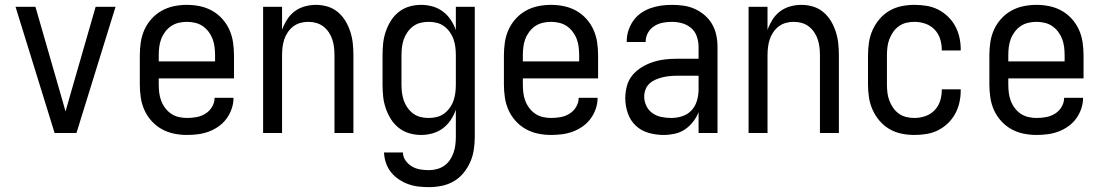

<svg xmlns="http://www.w3.org/2000/svg" viewBox="-20 -548 4540 791"><path d="M205 0 44 -520H126L226 -173Q232 -152 238 -131Q244 -110 250 -89Q256 -110 262 -131Q268 -152 274 -173L374 -520H456L295 0Z M750 8Q723 8 696.5 2.5Q670 -3 646.5 -16Q623 -29 604.5 -49.5Q586 -70 575 -94.5Q564 -119 560 -146Q556 -173 556 -200V-320Q556 -347 560 -374Q564 -401 575 -425.5Q586 -450 604.5 -470.5Q623 -491 646.5 -504Q670 -517 696.5 -522.5Q723 -528 750 -528Q777 -528 803.5 -522.5Q830 -517 853.5 -504Q877 -491 895.5 -470.5Q914 -450 925 -425.5Q936 -401 940 -374Q944 -347 944 -320V-225H634V-200Q634 -183 636 -166Q638 -149 644 -133Q650 -117 660.5 -103Q671 -89 685 -79.5Q699 -70 716 -66Q733 -62 750 -62Q770 -62 789.5 -65.5Q809 -69 826 -79.5Q843 -90 853.5 -107.5Q864 -125 864 -145H942Q942 -122 934.5 -100Q927 -78 913.5 -59.5Q900 -41 881 -27.5Q862 -14 840.5 -6Q819 2 796 5Q773 8 750 8ZM866 -295V-320Q866 -337 864 -354Q862 -371 856 -387Q850 -403 839.5 -417Q829 -431 815 -440.5Q801 -450 784 -454Q767 -458 750 -458Q733 -458 716 -454Q699 -450 685 -440.5Q671 -431 660.5 -417Q650 -403 644 -387Q638 -371 636 -354Q634 -337 634 -320V-295Z M1064 0V-520H1142V-425Q1150 -447 1162.5 -467Q1175 -487 1193.5 -501Q1212 -515 1235 -521.5Q1258 -528 1281 -528Q1306 -528 1329.5 -521Q1353 -514 1372 -498Q1391 -482 1403.5 -461Q1416 -440 1423.5 -416.5Q1431 -393 1433.5 -368.5Q1436 -344 1436 -320V0H1358V-320Q1358 -337 1356 -353.5Q1354 -370 1349 -385.5Q1344 -401 1334.5 -415Q1325 -429 1312 -439Q1299 -449 1283 -453.5Q1267 -458 1250 -458Q1233 -458 1217 -453.5Q1201 -449 1188 -439Q1175 -429 1165.5 -415Q1156 -401 1151 -385.5Q1146 -370 1144 -353.5Q1142 -337 1142 -320V0Z M1748 223Q1726 223 1704 220.5Q1682 218 1661.5 210.5Q1641 203 1622.5 190.5Q1604 178 1590.5 161Q1577 144 1570 123Q1563 102 1562 80H1640Q1640 98 1651 113.5Q1662 129 1677.5 138Q1693 147 1711 150Q1729 153 1748 153Q1764 153 1780.5 148.5Q1797 144 1810.5 134.5Q1824 125 1833.5 111Q1843 97 1848.5 81Q1854 65 1856 48.5Q1858 32 1858 15V-96Q1850 -73 1836.5 -53Q1823 -33 1804 -19Q1785 -5 1762 1.5Q1739 8 1715 8Q1690 8 1666 1Q1642 -6 1622.5 -21.5Q1603 -37 1590 -58Q1577 -79 1569 -102.5Q1561 -126 1558.5 -150.5Q1556 -175 1556 -200V-320Q1556 -345 1558.5 -369.5Q1561 -394 1569 -417.5Q1577 -441 1590 -462Q1603 -483 1622.5 -498.5Q1642 -514 1666 -521Q1690 -528 1715 -528Q1739 -528 1762 -521.5Q1785 -515 1804 -501Q1823 -487 1836.5 -467Q1850 -447 1858 -424V-520H1936V15Q1936 42 1932 68.5Q1928 95 1917.5 119Q1907 143 1890 164Q1873 185 1850 198.5Q1827 212 1800.5 217.5Q1774 223 1748 223ZM1746 -62Q1763 -62 1779.5 -66Q1796 -70 1809.5 -80Q1823 -90 1833 -104Q1843 -118 1848.5 -134Q1854 -150 1856 -166.5Q1858 -183 1858 -200V-320Q1858 -337 1856 -353.5Q1854 -370 1848.5 -386Q1843 -402 1833 -416Q1823 -430 1809.5 -440Q1796 -450 1779.5 -454Q1763 -458 1746 -458Q1729 -458 1712.5 -454Q1696 -450 1682.5 -440Q1669 -430 1659 -416Q1649 -402 1643.5 -386Q1638 -370 1636 -353.5Q1634 -337 1634 -320V-200Q1634 -183 1636 -166.5Q1638 -150 1643.5 -134Q1649 -118 1659 -104Q1669 -90 1682.5 -80Q1696 -70 1712.5 -66Q1729 -62 1746 -62Z M2250 8Q2223 8 2196.5 2.5Q2170 -3 2146.5 -16Q2123 -29 2104.5 -49.5Q2086 -70 2075 -94.5Q2064 -119 2060 -146Q2056 -173 2056 -200V-320Q2056 -347 2060 -374Q2064 -401 2075 -425.5Q2086 -450 2104.5 -470.5Q2123 -491 2146.5 -504Q2170 -517 2196.5 -522.5Q2223 -528 2250 -528Q2277 -528 2303.5 -522.5Q2330 -517 2353.5 -504Q2377 -491 2395.5 -470.5Q2414 -450 2425 -425.5Q2436 -401 2440 -374Q2444 -347 2444 -320V-225H2134V-200Q2134 -183 2136 -166Q2138 -149 2144 -133Q2150 -117 2160.5 -103Q2171 -89 2185 -79.5Q2199 -70 2216 -66Q2233 -62 2250 -62Q2270 -62 2289.5 -65.5Q2309 -69 2326 -79.5Q2343 -90 2353.5 -107.5Q2364 -125 2364 -145H2442Q2442 -122 2434.5 -100Q2427 -78 2413.5 -59.5Q2400 -41 2381 -27.5Q2362 -14 2340.5 -6Q2319 2 2296 5Q2273 8 2250 8ZM2366 -295V-320Q2366 -337 2364 -354Q2362 -371 2356 -387Q2350 -403 2339.5 -417Q2329 -431 2315 -440.5Q2301 -450 2284 -454Q2267 -458 2250 -458Q2233 -458 2216 -454Q2199 -450 2185 -440.5Q2171 -431 2160.5 -417Q2150 -403 2144 -387Q2138 -371 2136 -354Q2134 -337 2134 -320V-295Z M2714 8Q2683 8 2652.5 -0.5Q2622 -9 2599.5 -30Q2577 -51 2566.5 -81.5Q2556 -112 2556 -143Q2556 -168 2562.5 -193Q2569 -218 2585 -237.5Q2601 -257 2623 -270.5Q2645 -284 2669 -292Q2693 -300 2718 -303Q2743 -306 2769 -306H2858V-355Q2858 -376 2851 -397Q2844 -418 2828 -432Q2812 -446 2791 -452Q2770 -458 2749 -458Q2730 -458 2711 -454.5Q2692 -451 2675.5 -440.5Q2659 -430 2649.5 -413Q2640 -396 2640 -377V-375H2562V-378Q2562 -401 2569 -422.5Q2576 -444 2589 -462.5Q2602 -481 2620.5 -494Q2639 -507 2660.5 -514.5Q2682 -522 2704 -525Q2726 -528 2749 -528Q2773 -528 2797 -524.5Q2821 -521 2843 -511Q2865 -501 2883.5 -485Q2902 -469 2914 -448Q2926 -427 2931 -403Q2936 -379 2936 -355V0H2858V-86Q2850 -65 2835.5 -46.5Q2821 -28 2802 -15Q2783 -2 2760 3Q2737 8 2714 8ZM2746 -62Q2769 -62 2791.5 -69.5Q2814 -77 2829.5 -94Q2845 -111 2851.5 -134Q2858 -157 2858 -180V-236H2769Q2754 -236 2739 -234.5Q2724 -233 2709.5 -229.5Q2695 -226 2681 -220Q2667 -214 2656 -204Q2645 -194 2639.5 -179.5Q2634 -165 2634 -150Q2634 -130 2643 -111.5Q2652 -93 2668.5 -81.5Q2685 -70 2705 -66Q2725 -62 2746 -62Z M3064 0V-520H3142V-425Q3150 -447 3162.5 -467Q3175 -487 3193.5 -501Q3212 -515 3235 -521.5Q3258 -528 3281 -528Q3306 -528 3329.5 -521Q3353 -514 3372 -498Q3391 -482 3403.5 -461Q3416 -440 3423.5 -416.5Q3431 -393 3433.5 -368.5Q3436 -344 3436 -320V0H3358V-320Q3358 -337 3356 -353.5Q3354 -370 3349 -385.5Q3344 -401 3334.5 -415Q3325 -429 3312 -439Q3299 -449 3283 -453.5Q3267 -458 3250 -458Q3233 -458 3217 -453.5Q3201 -449 3188 -439Q3175 -429 3165.5 -415Q3156 -401 3151 -385.5Q3146 -370 3144 -353.5Q3142 -337 3142 -320V0Z M3747 8Q3720 8 3693.5 2.5Q3667 -3 3644 -16.5Q3621 -30 3603.5 -50.5Q3586 -71 3575 -95.5Q3564 -120 3560 -146.5Q3556 -173 3556 -200V-320Q3556 -347 3560 -373.5Q3564 -400 3575 -424.5Q3586 -449 3603.5 -469.5Q3621 -490 3644 -503.5Q3667 -517 3693.5 -522.5Q3720 -528 3747 -528Q3772 -528 3797 -524Q3822 -520 3844 -509Q3866 -498 3884.5 -480.5Q3903 -463 3915 -441Q3927 -419 3932.5 -394.5Q3938 -370 3938 -345V-340H3860V-343Q3860 -366 3853 -388Q3846 -410 3830 -426.5Q3814 -443 3792 -450.5Q3770 -458 3747 -458Q3730 -458 3713.5 -454Q3697 -450 3683 -440Q3669 -430 3659.5 -416Q3650 -402 3644 -386.5Q3638 -371 3636 -354Q3634 -337 3634 -320V-200Q3634 -183 3636 -166Q3638 -149 3644 -133.5Q3650 -118 3659.5 -104Q3669 -90 3683 -80Q3697 -70 3713.5 -66Q3730 -62 3747 -62Q3770 -62 3792 -69.5Q3814 -77 3830 -93.5Q3846 -110 3853 -132Q3860 -154 3860 -177V-180H3938V-175Q3938 -150 3932.5 -125.5Q3927 -101 3915 -79Q3903 -57 3884.5 -39.5Q3866 -22 3844 -11Q3822 0 3797 4Q3772 8 3747 8Z M4250 8Q4223 8 4196.5 2.5Q4170 -3 4146.5 -16Q4123 -29 4104.5 -49.5Q4086 -70 4075 -94.5Q4064 -119 4060 -146Q4056 -173 4056 -200V-320Q4056 -347 4060 -374Q4064 -401 4075 -425.5Q4086 -450 4104.5 -470.5Q4123 -491 4146.5 -504Q4170 -517 4196.5 -522.5Q4223 -528 4250 -528Q4277 -528 4303.5 -522.5Q4330 -517 4353.5 -504Q4377 -491 4395.5 -470.5Q4414 -450 4425 -425.5Q4436 -401 4440 -374Q4444 -347 4444 -320V-225H4134V-200Q4134 -183 4136 -166Q4138 -149 4144 -133Q4150 -117 4160.5 -103Q4171 -89 4185 -79.5Q4199 -70 4216 -66Q4233 -62 4250 -62Q4270 -62 4289.5 -65.5Q4309 -69 4326 -79.5Q4343 -90 4353.5 -107.5Q4364 -125 4364 -145H4442Q4442 -122 4434.5 -100Q4427 -78 4413.5 -59.5Q4400 -41 4381 -27.5Q4362 -14 4340.5 -6Q4319 2 4296 5Q4273 8 4250 8ZM4366 -295V-320Q4366 -337 4364 -354Q4362 -371 4356 -387Q4350 -403 4339.5 -417Q4329 -431 4315 -440.5Q4301 -450 4284 -454Q4267 -458 4250 -458Q4233 -458 4216 -454Q4199 -450 4185 -440.5Q4171 -431 4160.5 -417Q4150 -403 4144 -387Q4138 -371 4136 -354Q4134 -337 4134 -320V-295Z"/></svg>

Font: Iosevka
Style: Regular
Weight: 400
Monospace: yes
Designer: Belleve Invis
Foundry: Belleve Invis
Version: Version 33.2.3; ttfautohint (v1.8.4)